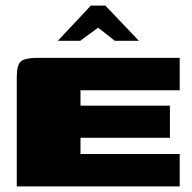

<svg xmlns="http://www.w3.org/2000/svg" viewBox="-20 -667 688 687"><path d="M40 0V-393Q40 -435 55 -447.5Q70 -460 114 -460H623V-344H268V-289H588V-174H268V-116H623V0ZM187 -521 305 -647H357L477 -521H391L331 -568L267 -521Z"/></svg>

Font: Genos Black
Style: Regular
Weight: 900
Designer: Robert E. Leuschke
Foundry: Robert E. Leuschke
Version: Version 1.010